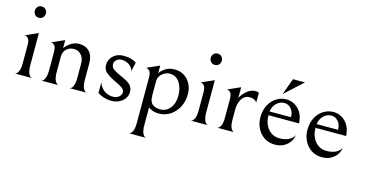

<svg xmlns="http://www.w3.org/2000/svg" viewBox="-82 -967 3005 1577"><g transform="rotate(15 1420.0 -178.5)"><path d="M36 -324 144 -372V-100Q144 -52 155.5 -27.5Q167 -3 184 0H40Q57 -3 68.5 -27.5Q80 -52 80 -100V-251Q80 -293 66.5 -308.5Q53 -324 36 -324ZM64 -541Q64 -560 76.5 -574.5Q89 -589 111 -589Q133 -589 145.5 -574.5Q158 -560 158 -541Q158 -522 145.5 -507.5Q133 -493 111 -493Q89 -493 76.5 -507.5Q64 -522 64 -541Z M489 -372Q543 -372 575.5 -337.5Q608 -303 608 -238V-99Q608 -53 619.5 -28.5Q631 -4 648 0H504Q521 -2 532.5 -26.5Q544 -51 544 -100V-214Q544 -248 535 -268Q526 -288 511 -301Q488 -320 456 -320Q420 -320 394 -296.5Q368 -273 368 -231V-100Q368 -53 380 -28.5Q392 -4 409 0H265Q281 -3 292.5 -27.5Q304 -52 304 -100V-251Q304 -293 290.5 -308.5Q277 -324 260 -324L368 -372V-304Q391 -335 422.5 -353.5Q454 -372 489 -372Z M744 -24V-112Q763 -65 795.5 -44.5Q828 -24 866 -24Q897 -24 916.5 -41Q936 -58 936 -78Q936 -100 916 -115Q896 -130 855 -149Q802 -174 773 -198Q744 -222 744 -263Q744 -308 778 -340Q812 -372 867 -372Q905 -372 933 -363Q961 -354 975 -343L959 -268Q947 -302 919 -319Q891 -336 860 -336Q833 -336 815.5 -320Q798 -304 798 -284Q798 -257 819.5 -241Q841 -225 885 -206Q937 -184 964.5 -161.5Q992 -139 992 -98Q992 -69 976 -44Q960 -19 929.5 -3.5Q899 12 859 12Q829 12 797 2Q765 -8 744 -24Z M1269 -328Q1248 -328 1226 -316.5Q1204 -305 1190 -285Q1176 -265 1176 -240V-122Q1176 -90 1183.5 -70Q1191 -50 1207 -40Q1232 -24 1268 -24Q1318 -24 1351 -64.5Q1384 -105 1384 -172Q1384 -235 1354.5 -281.5Q1325 -328 1269 -328ZM1216 232H1072Q1089 229 1100.5 204.5Q1112 180 1112 132V-251Q1112 -293 1098.5 -308.5Q1085 -324 1068 -324L1176 -372V-307Q1188 -327 1219.5 -349.5Q1251 -372 1302 -372Q1346 -372 1381 -350Q1416 -328 1436 -289Q1456 -250 1456 -202Q1456 -141 1431 -94Q1406 -47 1366 -19Q1321 12 1268 12Q1233 12 1210 2.5Q1187 -7 1176 -15V132Q1176 180 1187.5 204.5Q1199 229 1216 232Z M1532 -324 1640 -372V-100Q1640 -52 1651.5 -27.5Q1663 -3 1680 0H1536Q1553 -3 1564.5 -27.5Q1576 -52 1576 -100V-251Q1576 -293 1562.5 -308.5Q1549 -324 1532 -324ZM1560 -541Q1560 -560 1572.5 -574.5Q1585 -589 1607 -589Q1629 -589 1641.5 -574.5Q1654 -560 1654 -541Q1654 -522 1641.5 -507.5Q1629 -493 1607 -493Q1585 -493 1572.5 -507.5Q1560 -522 1560 -541Z M1983 -372Q2005 -372 2016 -366V-284Q1994 -311 1954 -311Q1912 -311 1888 -274.5Q1864 -238 1864 -181V-100Q1864 -44 1877 -23Q1890 -2 1902 0H1761Q1773 -2 1786.5 -22.5Q1800 -43 1800 -100V-251Q1800 -293 1786.5 -308.5Q1773 -324 1756 -324L1864 -372V-281Q1879 -313 1913.5 -342.5Q1948 -372 1983 -372Z M2080 -174Q2080 -236 2104.5 -281Q2129 -326 2168 -349Q2207 -372 2249 -372Q2309 -372 2352.5 -328.5Q2396 -285 2400 -208H2140Q2140 -160 2158 -123.5Q2176 -87 2206.5 -67.5Q2237 -48 2273 -48Q2367 -48 2400 -108Q2391 -54 2351 -21Q2311 12 2253 12Q2199 12 2160 -14.5Q2121 -41 2100.5 -83.5Q2080 -126 2080 -174ZM2141 -240H2323Q2323 -286 2298.5 -312.5Q2274 -339 2242 -339Q2203 -339 2175 -311.5Q2147 -284 2141 -240ZM2207 -406 2258 -546H2360Z M2480 -174Q2480 -236 2504.5 -281Q2529 -326 2568 -349Q2607 -372 2649 -372Q2709 -372 2752.5 -328.5Q2796 -285 2800 -208H2540Q2540 -160 2558 -123.5Q2576 -87 2606.5 -67.5Q2637 -48 2673 -48Q2767 -48 2800 -108Q2791 -54 2751 -21Q2711 12 2653 12Q2599 12 2560 -14.5Q2521 -41 2500.5 -83.5Q2480 -126 2480 -174ZM2541 -240H2723Q2723 -286 2698.5 -312.5Q2674 -339 2642 -339Q2603 -339 2575 -311.5Q2547 -284 2541 -240Z"/></g></svg>

Font: BellefairVN
Style: Regular
Weight: 400
Designer: Nick Shinn, Liron Lavi Turkenic
Foundry: Shinntype
Version: Version 1.003